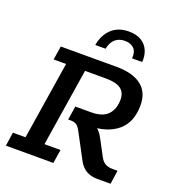

<svg xmlns="http://www.w3.org/2000/svg" viewBox="-140 -889 914 1000"><g transform="rotate(20 317.5 -389.0)"><path d="M5 0 16 -76H86L154 -507H85L97 -583H405Q496 -583 544 -546Q592 -509 592 -437Q592 -342 533.5 -293.5Q475 -245 373 -245H321L363 -265Q397 -265 416 -251Q435 -237 452 -206L501 -114Q512 -94 528 -85Q544 -76 567 -76H596L585 0H510Q476 0 450 -15Q424 -30 408 -60L335 -197Q322 -223 309.5 -231Q297 -239 276 -239H263L275 -315H362Q426 -315 455 -346Q484 -377 484 -429Q484 -469 457.5 -488Q431 -507 375 -507H259L191 -76H280L268 0ZM263 -652Q273 -710 309.5 -744Q346 -778 404 -778Q447 -778 474.5 -761Q502 -744 514 -715Q526 -686 523 -652H467Q470 -690 451.5 -707.5Q433 -725 401 -725Q369 -725 348 -706.5Q327 -688 320 -652Z"/></g></svg>

Font: Rokkitt Medium
Style: Italic
Weight: 500
Italic angle: -9°
Designer: Vernon Adams
Foundry: Vernon Adams
Version: Version 3.103